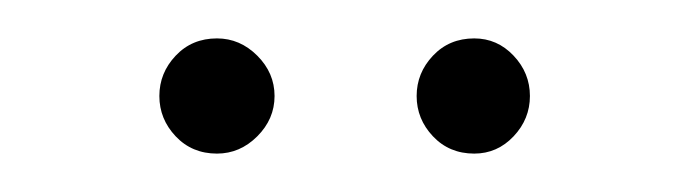

<svg xmlns="http://www.w3.org/2000/svg" viewBox="-20 -707 359 100"><path d="M93 -627Q80 -627 71.5 -636Q63 -645 63 -657Q63 -669 71.5 -678Q80 -687 93 -687Q105 -687 114 -678Q123 -669 123 -657Q123 -645 114 -636Q105 -627 93 -627ZM227 -627Q214 -627 205.5 -636Q197 -645 197 -657Q197 -669 205.5 -678Q214 -687 227 -687Q239 -687 247.5 -678Q256 -669 256 -657Q256 -645 247.5 -636Q239 -627 227 -627Z"/></svg>

Font: Fz Poppins Thin
Style: Regular
Weight: 100
Designer: Ninad Kale (Devanagari), Jonny Pinhorn (Latin)
Foundry: Indian Type Foundry
Version: Vit hóa bi Vntype.Com & FontZin.Com